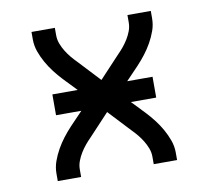

<svg xmlns="http://www.w3.org/2000/svg" viewBox="-65 -601 729 672"><g transform="rotate(-10 300.0 -265.0)"><path d="M88 0V-27Q88 -49 95.5 -70Q103 -91 114 -110.5Q125 -130 138.5 -147.5Q152 -165 167 -181L212 -228H122V-302H212L167 -349Q152 -365 138.5 -382.5Q125 -400 114 -419.5Q103 -439 95.5 -460Q88 -481 88 -504V-530H171V-504Q171 -488 176.5 -473.5Q182 -459 190 -446Q198 -433 207.5 -421.5Q217 -410 228 -399L300 -322L372 -399Q383 -410 392.5 -421.5Q402 -433 410 -446Q418 -459 423.5 -473.5Q429 -488 429 -504V-530H512V-504Q512 -481 504.5 -460Q497 -439 486 -419.5Q475 -400 461.5 -382.5Q448 -365 433 -349L388 -302H478V-228H388L433 -181Q448 -165 461.5 -147.5Q475 -130 486 -110.5Q497 -91 504.5 -70Q512 -49 512 -27V0H429V-27Q429 -42 423.5 -56.5Q418 -71 410 -84Q402 -97 392.5 -108.5Q383 -120 372 -131L300 -208L228 -131Q217 -120 207.5 -108.5Q198 -97 190 -84Q182 -71 176.5 -56.5Q171 -42 171 -27V0Z"/></g></svg>

Font: Iosevka Curly Extended
Style: Regular
Weight: 400
Width: 7
Monospace: yes
Designer: Belleve Invis
Foundry: Belleve Invis
Version: Version 11.1.0; ttfautohint (v1.8.3)